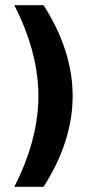

<svg xmlns="http://www.w3.org/2000/svg" viewBox="-20 -720 335 740"><path d="M35 0H148C223 -118 260 -234 260 -350C260 -466 223 -582 148 -700H35C96 -582 128 -462 128 -350C128 -238 96 -118 35 0Z"/></svg>

Font: Jakob Semi-Condensed
Style: Regular
Weight: 400
Width: 4
Designer: Alan Madić
Foundry: X Cicéro
Version: Version 1.000;Glyphs 3.1.2 (3151)